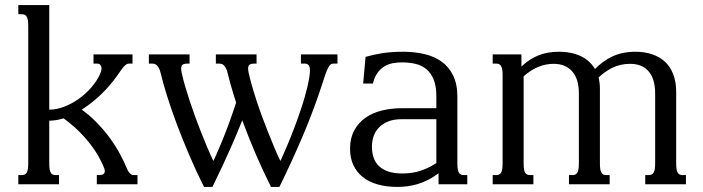

<svg xmlns="http://www.w3.org/2000/svg" viewBox="-20 -736 2809 767"><path d="M486.8 -63.5Q490.7 -53.7 494.9 -48.3Q499 -43 502.7 -40.3Q506.3 -37.6 509.8 -37.1Q513.2 -36.6 516.1 -36.6H529.3V0H366.7V-36.6H376Q405.8 -36.6 396.5 -63.5Q390.1 -81.1 375.7 -107.4Q361.3 -133.8 338.4 -163.3Q315.4 -192.9 283.2 -223.1Q260.7 -244.1 233.9 -263.2Q204.1 -253.9 176.8 -253.9V-85Q176.8 -69.8 178.2 -60.5Q179.7 -51.3 183.1 -45.9Q186.5 -40.5 191.2 -38.6Q195.8 -36.6 202.6 -36.6H215.8V0H53.2V-36.6H66.9Q73.2 -36.6 78.1 -38.6Q83 -40.5 86.4 -45.9Q89.8 -51.3 91.3 -60.5Q92.8 -69.8 92.8 -85V-630.9Q92.8 -646 91.3 -655.3Q89.8 -664.6 86.4 -669.9Q83 -675.3 78.1 -677.2Q73.2 -679.2 66.9 -679.2H53.2V-715.8H176.8V-297.9Q205.6 -297.9 236.1 -309.6Q266.6 -321.3 294.2 -340.8Q321.8 -360.4 344.2 -386Q366.7 -411.6 379.4 -439.5Q388.7 -460 384.3 -470.9Q379.9 -481.9 368.7 -481.9H353.5V-518.6H509.3V-481.9H495.1Q489.7 -481.9 485.4 -479.2Q481 -476.6 475.3 -470.5Q469.7 -464.4 462.4 -454.1Q455.1 -443.8 444.8 -429.2Q420.4 -395 388.4 -363.5Q356.4 -332 320.8 -307.6Q314 -302.7 306.6 -297.9Q338.4 -275.4 364.3 -248.5Q396.5 -215.8 420.7 -182.1Q444.8 -148.4 461.2 -117.2Q477.5 -85.9 486.8 -63.5Z M1271.5 -413.6Q1237.8 -307.6 1193.6 -202.6Q1149.4 -97.7 1096.2 10.7H1062.5Q1030.3 -53.7 1002.7 -117.9Q975.1 -182.1 953.1 -241.2L947.8 -255.4Q927.2 -203.6 904.3 -151.4Q869.1 -71.3 828.6 10.7H794.9Q762.7 -53.7 735.4 -117.9Q708 -182.1 685.8 -241.5Q663.6 -300.8 647.5 -352.3Q631.3 -403.8 622.1 -442.9Q618.7 -457 614 -465.1Q609.4 -473.1 604.5 -476.8Q599.6 -480.5 595.2 -481.2Q590.8 -481.9 587.9 -481.9H574.7V-518.6H737.3V-481.9H728Q710.9 -481.9 706.1 -473.9Q701.2 -465.8 706.1 -443.8Q710.9 -420.9 719.2 -392.6Q727.5 -364.3 737.8 -333Q748 -301.8 760 -269Q772 -236.3 784.4 -204.8Q796.9 -173.3 809.1 -144.5Q821.3 -115.7 832.5 -92.8Q845.7 -121.1 859.9 -154.8Q874 -188.5 887.2 -223.1Q900.4 -257.8 911.6 -291.5Q918 -309.6 923.3 -326.2Q918.9 -339.4 915 -352.1Q898.9 -403.8 889.6 -442.9Q886.2 -457 881.6 -465.1Q877 -473.1 872.3 -476.8Q867.7 -480.5 863 -481.2Q858.4 -481.9 855.5 -481.9H842.3V-518.6H1004.9V-481.9H995.6Q978.5 -481.9 973.6 -473.9Q968.8 -465.8 973.6 -443.8Q978.5 -421.4 986.6 -393.3Q994.6 -365.2 1004.9 -333.7Q1015.1 -302.2 1027.3 -269.5Q1039.6 -236.8 1052 -205.3Q1064.5 -173.8 1076.7 -144.8Q1088.9 -115.7 1100.1 -92.8Q1113.3 -121.1 1127.4 -154.8Q1141.6 -188.5 1154.8 -223.1Q1168 -257.8 1179.4 -291.5Q1190.9 -325.2 1198.7 -353.5Q1210 -394 1214.4 -419.2Q1218.8 -444.3 1218 -458.3Q1217.3 -472.2 1211.7 -477.1Q1206.1 -481.9 1197.3 -481.9H1182.1V-518.6H1328.1V-481.9H1314Q1308.6 -481.9 1304.2 -480.5Q1299.8 -479 1295.2 -472.4Q1290.5 -465.8 1284.9 -452.1Q1279.3 -438.5 1271.5 -413.6Z M1723.1 -259.8H1584Q1552.7 -259.8 1530.5 -250.7Q1508.3 -241.7 1493.9 -226.8Q1479.5 -211.9 1472.7 -192.1Q1465.8 -172.4 1465.8 -150.9Q1465.8 -126 1472.7 -106Q1479.5 -85.9 1494.4 -72Q1509.3 -58.1 1532.2 -50.5Q1555.2 -43 1587.4 -43Q1624 -43 1656.5 -52.7Q1689 -62.5 1723.1 -84.5ZM1807.1 -85Q1807.1 -69.8 1808.6 -60.5Q1810.1 -51.3 1813.5 -45.9Q1816.9 -40.5 1821.5 -38.6Q1826.2 -36.6 1833 -36.6H1846.7V0H1731.9V-43.9Q1710 -27.3 1688.7 -16.8Q1667.5 -6.3 1646.7 -0.2Q1626 5.9 1606 8.3Q1585.9 10.7 1566.9 10.7Q1523.4 10.7 1488.5 0.7Q1453.6 -9.3 1429.2 -28.8Q1404.8 -48.3 1391.6 -76.7Q1378.4 -105 1378.4 -141.6Q1378.4 -184.1 1395 -214.8Q1411.6 -245.6 1439.7 -265.4Q1467.8 -285.2 1505.1 -294.4Q1542.5 -303.7 1584 -303.7H1723.1V-352.1Q1723.1 -392.1 1712.4 -418.2Q1701.7 -444.3 1683.1 -459.7Q1664.6 -475.1 1639.4 -481Q1614.3 -486.8 1585 -486.8Q1567.4 -486.8 1549.8 -483.6Q1532.2 -480.5 1516.4 -471.2Q1500.5 -461.9 1488.3 -445.3Q1476.1 -428.7 1469.7 -402.3H1430.7L1440.4 -508.8Q1455.6 -513.2 1471.7 -516.8Q1487.8 -520.5 1506.1 -523.4Q1524.4 -526.4 1546.1 -527.8Q1567.9 -529.3 1594.7 -529.3Q1637.7 -528.8 1676.3 -519.8Q1714.8 -510.7 1743.9 -490Q1772.9 -469.2 1790 -434.8Q1807.1 -400.4 1807.1 -349.1Z M2376.5 -85Q2376.5 -69.8 2377.9 -60.5Q2379.4 -51.3 2382.8 -45.9Q2386.2 -40.5 2390.9 -38.6Q2395.5 -36.6 2402.3 -36.6H2415.5V0H2252.9V-36.6H2266.6Q2272.9 -36.6 2277.8 -38.6Q2282.7 -40.5 2286.1 -45.9Q2289.6 -51.3 2291 -60.5Q2292.5 -69.8 2292.5 -85V-362.8Q2292.5 -420.4 2265.9 -450.7Q2239.3 -481 2191.9 -481Q2161.1 -481 2131.8 -469.5Q2102.5 -458 2071.8 -431.2V-85Q2071.8 -69.8 2073.2 -60.5Q2074.7 -51.3 2078.1 -45.9Q2081.5 -40.5 2086.2 -38.6Q2090.8 -36.6 2097.7 -36.6H2110.8V0H1948.2V-36.6H1961.9Q1968.3 -36.6 1973.1 -38.6Q1978 -40.5 1981.4 -45.9Q1984.9 -51.3 1986.3 -60.5Q1987.8 -69.8 1987.8 -85V-433.6Q1987.8 -448.7 1986.3 -458Q1984.9 -467.3 1981.4 -472.7Q1978 -478 1973.1 -480Q1968.3 -481.9 1961.9 -481.9H1948.2V-518.6H2063V-470.2Q2093.8 -499.5 2129.9 -514.4Q2166 -529.3 2213.4 -529.3Q2247.6 -529.3 2277.3 -520.5Q2307.1 -511.7 2329.1 -493.2Q2345.2 -479.5 2356.9 -460.4Q2388.2 -492.2 2423.8 -509.3Q2465.3 -529.3 2518.1 -529.3Q2555.7 -529.3 2585.7 -519Q2615.7 -508.8 2637 -488.8Q2658.2 -468.8 2669.7 -438.5Q2681.2 -408.2 2681.2 -368.7V-85Q2681.2 -69.8 2682.6 -60.5Q2684.1 -51.3 2687.5 -45.9Q2690.9 -40.5 2695.6 -38.6Q2700.2 -36.6 2707 -36.6H2720.2V0H2557.6V-36.6H2571.3Q2577.6 -36.6 2582.5 -38.6Q2587.4 -40.5 2590.8 -45.9Q2594.2 -51.3 2595.7 -60.5Q2597.2 -69.8 2597.2 -85V-362.8Q2597.2 -420.4 2571.3 -450.7Q2545.4 -481 2496.6 -481Q2457 -481 2422.4 -463.4Q2394.5 -448.7 2371.1 -426.3Q2376.5 -405.8 2376.5 -381.3Z"/></svg>

Font: Arian AMU Serif
Style: Regular
Weight: 400
Designer: Ruben Hakobyan (Tarumian)
Foundry: Ruben Hakobyan (Tarumian)
Version: Version 1.002